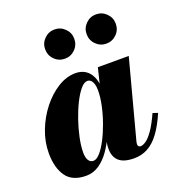

<svg xmlns="http://www.w3.org/2000/svg" viewBox="-129 -806 847 920"><g transform="rotate(-20 294.0 -345.5)"><path d="M155.5 10Q84.5 10 53.5 -34.5Q22.5 -79 22.5 -152.5Q22.5 -210 44 -266.2Q65.5 -322.5 101.8 -368.5Q138 -414.5 182.5 -442.2Q227 -470 273.5 -470Q301.5 -470 322.8 -456.8Q344 -443.5 356 -416.8Q368 -390 368 -350Q368 -329 362.2 -294.5Q356.5 -260 345 -219.5Q333.5 -179 316 -138.5Q298.5 -98 275 -64.5Q251.5 -31 221.5 -10.5Q191.5 10 155.5 10ZM212 -45.5Q228 -45.5 246.5 -66.5Q265 -87.5 282.8 -121.8Q300.5 -156 315.2 -197.5Q330 -239 338.8 -280.5Q347.5 -322 347.5 -356Q347.5 -374.5 343.5 -387.8Q339.5 -401 332 -408.2Q324.5 -415.5 314 -415.5Q297.5 -415.5 279 -393.5Q260.5 -371.5 242.8 -336Q225 -300.5 210.5 -258Q196 -215.5 187.2 -173.8Q178.5 -132 178.5 -98.5Q178.5 -74.5 187 -60Q195.5 -45.5 212 -45.5ZM400.5 10Q347.5 10 323 -11.8Q298.5 -33.5 298.5 -75Q298.5 -84 299.2 -91.2Q300 -98.5 301 -103.5L316.5 -180L343.5 -260.5L358 -351.5L384.5 -460H542L436.5 -62.5Q434.5 -55 434.5 -47.5Q434.5 -42 437.8 -38Q441 -34 448 -34Q460.5 -34 476.8 -45.5Q493 -57 512.8 -85.2Q532.5 -113.5 555.5 -164L581 -155.5Q555.5 -96.5 528 -60Q500.5 -23.5 469 -6.8Q437.5 10 400.5 10ZM462 -552Q431.5 -552 409.8 -573.8Q388 -595.5 388 -627Q388 -657.5 409.8 -679.2Q431.5 -701 462 -701Q493 -701 514.8 -679.2Q536.5 -657.5 536.5 -627Q536.5 -595.5 514.8 -573.8Q493 -552 462 -552ZM251 -552Q220 -552 198.2 -573.8Q176.5 -595.5 176.5 -627Q176.5 -657.5 198.2 -679.2Q220 -701 251 -701Q281.5 -701 303.2 -679.2Q325 -657.5 325 -627Q325 -595.5 303.2 -573.8Q281.5 -552 251 -552Z"/></g></svg>

Font: Bodoni Moda 9pt ExtraBold
Style: Italic
Weight: 800
Italic angle: -13°
Designer: Owen Earl
Foundry: indestructible type
Version: Version 2.004